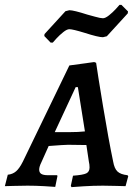

<svg xmlns="http://www.w3.org/2000/svg" viewBox="-42 -763 565 789"><path d="M482 -43 485 -39 474 2Q464 2 436.5 1Q409 0 381 0Q341 0 302 2.5Q263 5 252 6L249 1L258 -41Q299 -44 312.5 -50.5Q326 -57 326 -75Q326 -87 323 -100L313 -167L238 -168Q223 -168 158 -163L128 -96Q119 -78 119 -66Q119 -54 127.5 -48.5Q136 -43 155 -43H193L194 -39L185 5Q175 4 139.5 2Q104 0 71 0Q39 0 13 1Q-13 2 -22 2L-10 -45Q10 -47 24 -59Q38 -71 52 -99L243 -494L345 -508L353 -505Q359 -462 381.5 -326Q404 -190 423 -99Q428 -70 441 -58Q454 -46 482 -43ZM243 -220Q280 -220 307 -223L278 -405H269L183 -220ZM140 -615 141 -623 227 -717 243 -721Q261 -721 317 -703Q325 -701 348 -694.5Q371 -688 381 -688Q391 -688 406 -700Q421 -712 433.5 -725.5Q446 -739 449 -743H457L484 -716L483 -708L397 -614L381 -610Q362 -610 306 -628Q257 -643 243 -643Q233 -643 218 -631Q203 -619 190.5 -605.5Q178 -592 175 -588H166Z"/></svg>

Font: Alegreya SC Medium
Style: Italic
Weight: 500
Italic angle: -7°
Designer: Juan Pablo del Peral
Foundry: Huerta Tipografica
Version: Version 2.007; ttfautohint (v1.6)